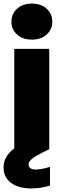

<svg xmlns="http://www.w3.org/2000/svg" viewBox="-24 -835 352 1076"><path d="M155 -613Q103 -613 71.5 -641.5Q40 -670 40 -713Q40 -757 71.5 -786Q103 -815 155 -815Q206 -815 237.5 -786Q269 -757 269 -713Q269 -670 237.5 -641.5Q206 -613 155 -613ZM136 88Q136 100 146.5 107.5Q157 115 175 115Q209 115 256 100V205Q206 221 151 221Q80 221 38 190Q-4 159 -4 104Q-4 73 10 47Q24 21 56 -4V-561H252V1L208 23Q169 43 152.5 57.5Q136 72 136 88Z"/></svg>

Font: DVN-Poppins ExtBd
Style: Regular
Weight: 800
Designer: Ninad Kale (Devanagari), Jonny Pinhorn (Latin)
Foundry: Indian Type Foundry
Version: 4.004